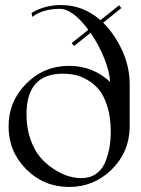

<svg xmlns="http://www.w3.org/2000/svg" viewBox="-20 -741 559 761"><path d="M85 -288Q85 -233 101 -188Q117 -143 141.5 -115.5Q166 -88 196 -69Q226 -50 252.5 -42.5Q279 -35 302 -35Q336 -35 360 -51.5Q384 -68 396 -96Q408 -124 413.5 -154.5Q419 -185 419 -220Q419 -276 405.5 -319Q392 -362 372 -386Q352 -410 325 -425Q298 -440 275.5 -444.5Q253 -449 229 -449Q85 -449 85 -288ZM389 -651Q435 -605 464.5 -540.5Q494 -476 494 -406V-235Q492 -137 422 -68.5Q352 0 254 0Q154 0 84 -70Q14 -140 14 -240Q14 -339 84 -409.5Q154 -480 254 -480Q347 -480 416 -417Q415 -455 393.5 -509Q372 -563 339 -611L274 -559L264 -570L330 -623Q268 -706 217 -706Q150 -706 108 -674L105 -690Q158 -721 222 -721Q310 -721 378 -661L452 -720L461 -709Z"/></svg>

Font: kawoszeh
Style: Medium
Weight: 500
Version: Version 000.030